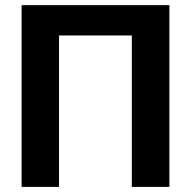

<svg xmlns="http://www.w3.org/2000/svg" viewBox="-20 -731 748 751"><path d="M642.6 0H495.6V-592.3H210.9V0H64.5V-710.9H642.6Z"/></svg>

Font: Roboto
Style: Bold
Weight: 700
Designer: Google
Version: Version 2.134; 2016; ttfautohint (v1.6)